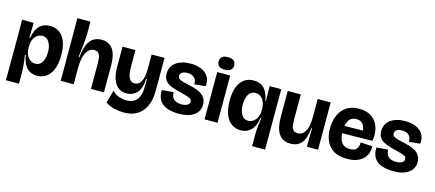

<svg xmlns="http://www.w3.org/2000/svg" viewBox="-59 -1307 4664 2059"><g transform="rotate(15 2273.5 -277.5)"><path d="M38 146 39 -327 38 -525H166L163 -360H171Q188 -452 231 -495.5Q274 -539 346 -539Q437 -539 489.5 -469.5Q542 -400 542 -265Q542 -169 516 -107.5Q490 -46 446 -16Q402 14 346 14Q276 14 231.5 -32Q187 -78 174 -170H165Q172 -120 177.5 -72Q183 -24 183 17V146ZM294 -106Q345 -106 370.5 -151Q396 -196 396 -260Q396 -326 370 -370.5Q344 -415 294 -415Q246 -415 214 -374.5Q182 -334 182 -263V-256Q182 -189 214.5 -147.5Q247 -106 294 -106Z M607 0V-266L606 -695H751V-561Q751 -541 748.5 -507.5Q746 -474 742 -435.5Q738 -397 733.5 -360Q729 -323 726 -295H735Q747 -423 792.5 -481Q838 -539 920 -539Q1001 -539 1044 -479Q1087 -419 1087 -294V0H943V-281Q943 -307 939.5 -337.5Q936 -368 921 -390Q906 -412 870 -412Q818 -412 784.5 -354Q751 -296 751 -173V0Z M1345 154Q1297 154 1241 141Q1185 128 1142 98L1181 -43Q1215 -8 1258.5 6.5Q1302 21 1339 21Q1419 21 1456.5 -27.5Q1494 -76 1494 -159L1496 -258H1487Q1482 -149 1437 -100.5Q1392 -52 1323 -52Q1274 -52 1242.5 -71.5Q1211 -91 1193 -122Q1175 -153 1166 -188Q1157 -223 1155 -255.5Q1153 -288 1153 -310V-525H1296V-351Q1296 -329 1297.5 -299.5Q1299 -270 1306.5 -242.5Q1314 -215 1331 -196.5Q1348 -178 1379 -178Q1426 -178 1451 -225.5Q1476 -273 1476 -367V-525H1619V-154Q1619 -93 1604 -37.5Q1589 18 1557 61Q1525 104 1472.5 129Q1420 154 1345 154Z M1918 14Q1849 14 1793.5 -5Q1738 -24 1707.5 -67.5Q1677 -111 1681 -185L1808 -196Q1809 -140 1839 -115.5Q1869 -91 1923 -91Q1960 -91 1985.5 -104Q2011 -117 2011 -144Q2011 -169 1986.5 -180.5Q1962 -192 1901 -207Q1836 -222 1787 -239.5Q1738 -257 1711 -287Q1684 -317 1684 -370Q1684 -450 1746.5 -494.5Q1809 -539 1908 -539Q1968 -539 2019.5 -520Q2071 -501 2101 -458.5Q2131 -416 2124 -346L2000 -334Q2004 -382 1976 -407.5Q1948 -433 1900 -433Q1861 -433 1840 -418Q1819 -403 1819 -381Q1819 -352 1849 -339Q1879 -326 1938 -314Q1972 -307 2008.5 -296.5Q2045 -286 2076.5 -268.5Q2108 -251 2128 -221.5Q2148 -192 2148 -146Q2148 -73 2088.5 -29.5Q2029 14 1918 14Z M2204 0V-525H2348V0ZM2275 -570Q2189 -570 2189 -639Q2189 -709 2275 -709Q2362 -709 2362 -639Q2362 -606 2339.5 -588Q2317 -570 2275 -570Z M2771 146V17Q2771 -24 2776 -72Q2781 -120 2789 -170H2780Q2766 -77 2721 -31.5Q2676 14 2607 14Q2551 14 2507 -16Q2463 -46 2437.5 -107.5Q2412 -169 2412 -265Q2412 -400 2464.5 -469.5Q2517 -539 2609 -539Q2681 -539 2723.5 -495.5Q2766 -452 2783 -360H2789L2786 -525H2915V-330V146ZM2659 -106Q2706 -106 2739 -147Q2772 -188 2772 -257V-263Q2772 -334 2740 -374.5Q2708 -415 2660 -415Q2609 -415 2583.5 -370.5Q2558 -326 2558 -260Q2558 -196 2583 -151Q2608 -106 2659 -106Z M3158 14Q3074 14 3030.5 -48Q2987 -110 2987 -243V-525H3132V-254Q3132 -223 3135 -190.5Q3138 -158 3153.5 -136Q3169 -114 3207 -114Q3259 -114 3289.5 -166Q3320 -218 3320 -330V-525H3464V-245V0H3340L3343 -210H3336Q3325 -90 3281.5 -38Q3238 14 3158 14Z M3788 14Q3693 14 3636 -22.5Q3579 -59 3553.5 -119.5Q3528 -180 3528 -253Q3528 -329 3553.5 -394Q3579 -459 3634.5 -499Q3690 -539 3778 -539Q3865 -539 3919.5 -500Q3974 -461 3995.5 -394Q4017 -327 4004 -243L3668 -238Q3675 -95 3790 -95Q3845 -95 3866 -124Q3887 -153 3885 -194L4017 -186Q4019 -151 4008.5 -116Q3998 -81 3971.5 -51.5Q3945 -22 3899.5 -4Q3854 14 3788 14ZM3778 -424Q3731 -424 3705.5 -396Q3680 -368 3672 -320L3875 -323Q3871 -371 3847.5 -397.5Q3824 -424 3778 -424Z M4300 14Q4231 14 4175.5 -5Q4120 -24 4089.5 -67.5Q4059 -111 4063 -185L4190 -196Q4191 -140 4221 -115.5Q4251 -91 4305 -91Q4342 -91 4367.5 -104Q4393 -117 4393 -144Q4393 -169 4368.5 -180.5Q4344 -192 4283 -207Q4218 -222 4169 -239.5Q4120 -257 4093 -287Q4066 -317 4066 -370Q4066 -450 4128.5 -494.5Q4191 -539 4290 -539Q4350 -539 4401.5 -520Q4453 -501 4483 -458.5Q4513 -416 4506 -346L4382 -334Q4386 -382 4358 -407.5Q4330 -433 4282 -433Q4243 -433 4222 -418Q4201 -403 4201 -381Q4201 -352 4231 -339Q4261 -326 4320 -314Q4354 -307 4390.5 -296.5Q4427 -286 4458.5 -268.5Q4490 -251 4510 -221.5Q4530 -192 4530 -146Q4530 -73 4470.5 -29.5Q4411 14 4300 14Z"/></g></svg>

Font: Bricolage Grotesque 48pt Bricolage Grotesque 48pt Regular
Style: Bold
Weight: 700
Designer: Mathieu Triay
Foundry: Atelier Triay
Version: Version 1.000; ttfautohint (v1.8.4.7-5d5b);gftools[0.9.32]